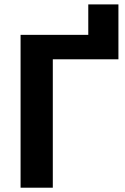

<svg xmlns="http://www.w3.org/2000/svg" viewBox="-20 -873 582 893"><path d="M75.7 0V-710.9H390.6V-852.5H530.8V-597.2H225.6V0Z"/></svg>

Font: RobotoFlex
Style: Regular
Weight: 400
Designer: Berlow after Robertson
Foundry: Google
Version: Version 2.136